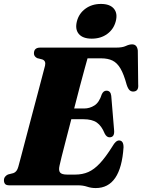

<svg xmlns="http://www.w3.org/2000/svg" viewBox="-30 -942 723 976"><path d="M365.5 0H17.5Q1.5 0 -4.2 -7Q-10 -14 -10 -25.5Q-10 -36.5 -3.8 -44Q2.5 -51.5 10.5 -55L38 -62Q56 -68 63 -94Q67.5 -110 78 -149.8Q88.5 -189.5 102.5 -243Q116.5 -296.5 131.8 -354Q147 -411.5 161 -464Q175 -516.5 185 -555.2Q195 -594 199 -608.5Q204.5 -633 184.5 -640L159 -646.5Q142.5 -655 142.5 -670.5Q142.5 -700 174.5 -700H560.5Q592 -700 609.5 -708.2Q627 -716.5 641.5 -716.5Q667 -716.5 670.5 -685L672.5 -512.5Q675.5 -480.5 652 -477Q639.5 -475 630.2 -482.2Q621 -489.5 614 -511Q599.5 -564.5 582.5 -593.5Q565.5 -622.5 542 -634Q518.5 -645.5 484 -645.5H415Q411.5 -633.5 401 -595.2Q390.5 -557 376.2 -503.2Q362 -449.5 347 -390.5H397.5Q426 -390.5 450.2 -406Q474.5 -421.5 487.5 -463Q496 -481 511 -481Q532.5 -481 535.5 -455L550 -280.5Q553.5 -244.5 527.5 -244Q512 -243.5 502 -263.5Q486.5 -302 462.2 -319Q438 -336 393.5 -336H332.5Q318 -280 305 -230Q292 -180 283.2 -145Q274.5 -110 272.5 -99.5Q267 -75.5 275.5 -65Q284 -54.5 311.5 -54.5H352Q389 -54.5 418.8 -67.5Q448.5 -80.5 477.8 -111.8Q507 -143 541.5 -198Q558.5 -228 575 -228Q598 -228 598 -193.5Q584.5 14 456.5 14Q433.5 14 412.8 7Q392 0 365.5 0ZM436.5 -745.5Q391 -745.5 370.8 -769.2Q350.5 -793 361 -834Q371.5 -874 404.5 -898Q437.5 -922 483 -922Q528.5 -922 548.8 -898Q569 -874 558.5 -834Q548 -793.5 515.2 -769.5Q482.5 -745.5 436.5 -745.5Z"/></svg>

Font: Fraunces 144pt Soft Black
Style: Italic
Weight: 900
Italic angle: -16°
Version: Version 1.000;[b76b70a41]